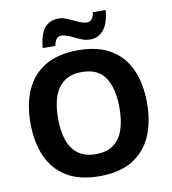

<svg xmlns="http://www.w3.org/2000/svg" viewBox="-98 -1010 988 1104"><g transform="rotate(-10 395.5 -457.5)"><path d="M395.3 10Q278.8 10 203.1 -36Q127.5 -82 91.2 -165Q54.9 -248 54.9 -359Q54.9 -469.6 91.5 -551.9Q128.1 -634.2 203.8 -679.6Q279.4 -725 396.3 -725Q512.4 -725 587.6 -679.5Q662.7 -634 699 -551.5Q735.3 -469 735.3 -358Q735.3 -247 699 -164.5Q662.7 -82 587.6 -36Q512.4 10 395.3 10ZM395.3 -118.6Q459.2 -118.6 498.5 -147.5Q537.8 -176.4 556.1 -230.1Q574.4 -283.9 574.4 -358Q574.4 -469.8 533 -533.8Q491.6 -597.8 396.3 -597.8Q333 -597.8 293 -568.8Q253 -539.8 234.4 -486.3Q215.8 -432.7 215.8 -358Q215.8 -283.9 234.4 -230.1Q253 -176.4 293 -147.5Q333 -118.6 395.3 -118.6ZM199.5 -772.4Q205.5 -851.5 235.8 -887.9Q266.1 -924.2 317.4 -924.2Q337.6 -924.2 358.1 -916.6Q378.6 -909 399.4 -898.8Q420.2 -888.5 439.6 -880.9Q458.9 -873.3 476.7 -873.3Q491.2 -873.3 502.4 -884.1Q513.7 -895 519.5 -925.2H593.3Q587.3 -847.7 556.3 -810.5Q525.2 -773.4 477.6 -773.4Q456 -773.4 434.8 -781Q413.5 -788.6 392.8 -798.9Q372.1 -809.1 352.8 -816.7Q333.4 -824.3 315.8 -824.3Q301 -824.3 290.2 -813.8Q279.4 -803.2 273 -772.4Z"/></g></svg>

Font: Noto Sans Symbols
Style: Regular
Weight: 400
Designer: Monotype Design Team
Foundry: Monotype Imaging Inc.
Version: Version 2.002